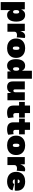

<svg xmlns="http://www.w3.org/2000/svg" viewBox="2274 -3018 938 5526"><g transform="rotate(90 2743.0 -255.0)"><path d="M39 194V-500H248L253 -394Q274 -447 314 -478.5Q354 -510 411 -510Q503 -510 552.5 -442.5Q602 -375 602 -253Q602 -128 552 -59Q502 10 410 10Q358 10 323 -16.5Q288 -43 269 -87V194ZM321 -162Q343 -162 356.5 -178Q370 -194 370 -250Q370 -306 356.5 -322.5Q343 -339 321 -339Q298 -339 283.5 -318.5Q269 -298 269 -250Q269 -162 321 -162Z M663 0V-500H870L875 -368Q892 -433 927.5 -471.5Q963 -510 1022 -510Q1045 -510 1057 -505.5Q1069 -501 1074 -497L1055 -265Q1046 -269 1029 -272.5Q1012 -276 992 -276Q947 -276 920 -257.5Q893 -239 893 -202V0Z M1367 -510Q1451 -510 1513.5 -479.5Q1576 -449 1611 -391Q1646 -333 1646 -250Q1646 -168 1611 -109.5Q1576 -51 1513.5 -20.5Q1451 10 1367 10Q1284 10 1221 -20.5Q1158 -51 1123 -109.5Q1088 -168 1088 -250Q1088 -333 1123 -391Q1158 -449 1221 -479.5Q1284 -510 1367 -510ZM1367 -345Q1344 -345 1331.5 -328Q1319 -311 1319 -250Q1319 -189 1331.5 -172Q1344 -155 1367 -155Q1390 -155 1402.5 -172Q1415 -189 1415 -250Q1415 -311 1402.5 -328Q1390 -345 1367 -345Z M1874 10Q1782 10 1732.5 -57Q1683 -124 1683 -247Q1683 -373 1733 -441.5Q1783 -510 1875 -510Q1930 -510 1964 -484Q1998 -458 2016 -416V-704H2246V0H2039L2032 -103Q2011 -52 1971 -21Q1931 10 1874 10ZM1966 -162Q1989 -162 2002.5 -182.5Q2016 -203 2016 -250Q2016 -339 1967 -339Q1943 -339 1929 -322Q1915 -305 1915 -251Q1915 -197 1928.5 -179.5Q1942 -162 1966 -162Z M2485 10Q2407 10 2365 -30Q2323 -70 2323 -161V-500H2553V-217Q2553 -171 2591 -171Q2636 -171 2636 -236V-500H2866V0H2659L2654 -111Q2610 10 2485 10Z M3358 -180 3376 -24Q3351 -8 3310.5 1Q3270 10 3224 10Q3118 10 3068 -35.5Q3018 -81 3018 -172V-335H2913V-500H3018V-650H3235V-500H3364V-335H3235V-232Q3235 -198 3249.5 -183Q3264 -168 3295 -168Q3315 -168 3330 -171.5Q3345 -175 3358 -180Z M3840 -180 3858 -24Q3833 -8 3792.5 1Q3752 10 3706 10Q3600 10 3550 -35.5Q3500 -81 3500 -172V-335H3395V-500H3500V-650H3717V-500H3846V-335H3717V-232Q3717 -198 3731.5 -183Q3746 -168 3777 -168Q3797 -168 3812 -171.5Q3827 -175 3840 -180Z M4163 -510Q4247 -510 4309.5 -479.5Q4372 -449 4407 -391Q4442 -333 4442 -250Q4442 -168 4407 -109.5Q4372 -51 4309.5 -20.5Q4247 10 4163 10Q4080 10 4017 -20.5Q3954 -51 3919 -109.5Q3884 -168 3884 -250Q3884 -333 3919 -391Q3954 -449 4017 -479.5Q4080 -510 4163 -510ZM4163 -345Q4140 -345 4127.5 -328Q4115 -311 4115 -250Q4115 -189 4127.5 -172Q4140 -155 4163 -155Q4186 -155 4198.5 -172Q4211 -189 4211 -250Q4211 -311 4198.5 -328Q4186 -345 4163 -345Z M4501 0V-500H4708L4713 -368Q4730 -433 4765.5 -471.5Q4801 -510 4860 -510Q4883 -510 4895 -505.5Q4907 -501 4912 -497L4893 -265Q4884 -269 4867 -272.5Q4850 -276 4830 -276Q4785 -276 4758 -257.5Q4731 -239 4731 -202V0Z M5209 10Q5073 10 4999.5 -58Q4926 -126 4926 -251Q4926 -334 4960.5 -392Q4995 -450 5057.5 -480Q5120 -510 5203 -510Q5331 -510 5400 -445.5Q5469 -381 5469 -271Q5469 -255 5467.5 -237.5Q5466 -220 5464 -211H5143Q5146 -177 5166.5 -165Q5187 -153 5214 -153Q5243 -153 5256.5 -166Q5270 -179 5275 -197L5460 -147Q5449 -94 5410.5 -59Q5372 -24 5318.5 -7Q5265 10 5209 10ZM5147 -296H5253Q5252 -325 5238 -338.5Q5224 -352 5201 -352Q5176 -352 5161.5 -337.5Q5147 -323 5147 -296Z"/></g></svg>

Font: Prodigy Sans Black
Style: Regular
Weight: 900
Designer: Wei Huang
Foundry: Wei Huang
Version: Version 1.003; ttfautohint (v1.8.3)